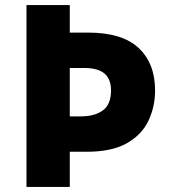

<svg xmlns="http://www.w3.org/2000/svg" viewBox="-20 -734 668 754"><path d="M589 -379Q589 -316 563.5 -261Q538 -206 479 -172Q420 -138 320 -138H254V0H84V-714H254V-606H326Q460 -606 524.5 -545.5Q589 -485 589 -379ZM297 -277Q352 -277 384 -300.5Q416 -324 416 -379Q416 -423 390.5 -445Q365 -467 310 -467H254V-277Z"/></svg>

Font: Noto Sans Kannada ExtraBold
Style: Regular
Weight: 800
Designer: Jelle Bosma - Monotype Design Team
Foundry: Monotype Imaging Inc.
Version: Version 2.005; ttfautohint (v1.8.4.7-5d5b)